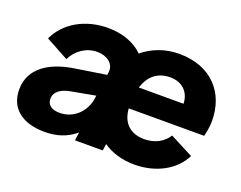

<svg xmlns="http://www.w3.org/2000/svg" viewBox="-94 -731 1150 916"><g transform="rotate(20 481.0 -273.0)"><path d="M198 12C259 12 310 -4 355 -42L349 0H490L495 -34C537 -5 591 12 654 12C764 12 856 -39 895 -119L777 -180C754 -143 712 -118 657 -118C586 -118 543 -159 538 -231H921C928 -260 932 -285 932 -310C932 -451 842 -558 676 -558C606 -558 543 -534 493 -493C453 -534 389 -558 315 -558C202 -558 104 -504 62 -413L178 -350C201 -398 249 -433 306 -433C354 -433 395 -405 389 -360L387 -346L226 -321C106 -302 16 -245 16 -137C16 -40 88 12 198 12ZM171 -146C171 -184 205 -204 247 -212L372 -235L370 -221C361 -154 308 -98 235 -98C198 -98 171 -113 171 -146ZM549 -341C567 -398 606 -438 675 -438C736 -438 775 -398 776 -341Z"/></g></svg>

Font: Mluvka ExtraBold
Style: Italic
Weight: 800
Italic angle: -8°
Designer: Modified by Jiří Krblich, Original typeface by Gumpita Rahayu
Foundry: Gumpita Rahayu & Jiří Krblich
Version: Version 2.000;Glyphs 3.1.1 (3134)